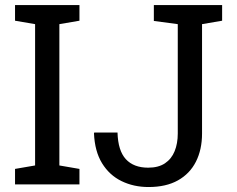

<svg xmlns="http://www.w3.org/2000/svg" viewBox="-20 -731 941 761"><path d="M39.6 0V-61.5L119.1 -75.2V-635.3L39.6 -648.9V-710.9H294.9V-648.9L215.3 -635.3V-75.2L294.9 -61.5V0ZM568.8 10.3Q509.8 10.3 461.7 -13.2Q413.6 -36.6 384.5 -84Q355.5 -131.3 352.5 -202.6L353.5 -205.6H445.8Q447.8 -133.8 478.8 -100.1Q509.8 -66.4 567.4 -66.4Q607.9 -66.4 633.8 -83.7Q659.7 -101.1 672.1 -131.6Q684.6 -162.1 684.6 -201.7V-635.3L589.8 -647.9V-710.9H860.4V-648.9L780.8 -635.3V-201.7Q780.8 -138.2 756.6 -90.3Q732.4 -42.5 685.3 -16.1Q638.2 10.3 568.8 10.3Z"/></svg>

Font: Roboto Slab LO
Style: Regular
Weight: 400
Designer: Google
Version: Version 2.000